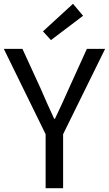

<svg xmlns="http://www.w3.org/2000/svg" viewBox="-21 -990 573 1010"><path d="M219 0V-284L-1 -733H97L192 -526Q210 -485 227 -446Q244 -407 264 -365H268Q288 -407 306 -446Q324 -485 342 -526L436 -733H532L311 -284V0ZM247 -779 205 -825 363 -970 416 -907Z"/></svg>

Font: Noto Sans SC Thin
Style: Regular
Weight: 400
Version: Version 2.004-H2;hotconv 1.0.118;makeotfexe 2.5.65603